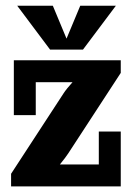

<svg xmlns="http://www.w3.org/2000/svg" viewBox="-20 -664 479 684"><path d="M41.3 -643.6H168.2L217 -526.4L265.9 -643.6H392.8L275.6 -487.3H158.4ZM29.3 -449.2H410.2V-404.3L222.9 -117.2Q213.6 -103 193.4 -78.1H332V-195.3H410.2V0H19.5V-44.9L206.8 -332Q216.3 -346.7 238.3 -371.1H107.4V-253.9H29.3Z"/></svg>

Font: Orelega One
Style: Regular
Weight: 400
Version: Version 1.1 ; ttfautohint (v1.8.3)